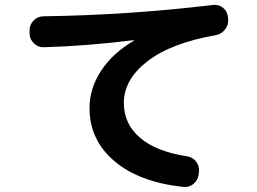

<svg xmlns="http://www.w3.org/2000/svg" viewBox="-20 -730 1040 776"><path d="M157.2 -539.1Q133.8 -538.1 116.7 -555.2Q99.6 -572.3 99.6 -594.7V-607.4Q99.6 -630.9 116.2 -647.5Q132.8 -664.1 156.2 -664.1Q498 -668.9 840.8 -710Q864.3 -712.9 881.8 -698.2Q899.4 -683.6 901.4 -660.2L902.3 -653.3Q904.3 -629.9 889.6 -610.8Q875 -591.8 851.6 -587.9Q669.9 -555.7 575.2 -481.9Q480.5 -408.2 480.5 -313.5Q480.5 -229.5 545.9 -173.3Q611.3 -117.2 734.4 -98.6Q757.8 -95.7 772 -77.6Q786.1 -59.6 784.2 -37.1L783.2 -26.4Q780.3 -2 762.2 13.2Q744.1 28.3 719.7 25.4Q541 5.9 441.4 -79.6Q341.8 -165 341.8 -293Q341.8 -372.1 388.2 -443.4Q434.6 -514.6 519.5 -564.5Q520.5 -564.5 521.5 -566.4Q521.5 -567.4 518.6 -567.4Q328.1 -543.9 157.2 -539.1Z"/></svg>

Font: Rounded Mgen+ 2m bold
Style: Bold
Weight: 700
Designer: [Source Han Sans]
Ryoko NISHIZUKA  (kana & ideographs); Paul D. Hunt (Latin, Greek & Cyrillic); Wenlong ZHANG  (bopomofo
Version: Version 1.059.20150602